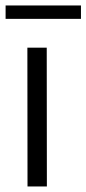

<svg xmlns="http://www.w3.org/2000/svg" viewBox="-30 -673 312 693"><path d="M262.2 -605V-653.3H-9.8V-605ZM139.2 0 138.7 -501H68.8L69.3 0Z"/></svg>

Font: Ride Light
Style: Regular
Weight: 300
Version: Version 3.000